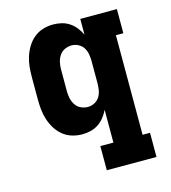

<svg xmlns="http://www.w3.org/2000/svg" viewBox="-110 -627 821 922"><g transform="rotate(-15 300.0 -166.5)"><path d="M307 205V85H372V-78Q363 -59 349.5 -42Q336 -25 318.5 -13.5Q301 -2 280.5 3Q260 8 238 8Q213 8 188 0.5Q163 -7 143 -23.5Q123 -40 109.5 -62Q96 -84 88 -108.5Q80 -133 77.5 -158.5Q75 -184 75 -210V-320Q75 -346 77.5 -371.5Q80 -397 88 -421.5Q96 -446 109.5 -468Q123 -490 143 -506.5Q163 -523 188 -530.5Q213 -538 238 -538Q260 -538 280.5 -533Q301 -528 318.5 -516.5Q336 -505 349.5 -488Q363 -471 372 -452V-530H554V-410H517V85H554V205ZM299 -112Q316 -112 332 -120.5Q348 -129 357 -143.5Q366 -158 369 -175.5Q372 -193 372 -210V-320Q372 -337 369 -354.5Q366 -372 357 -386.5Q348 -401 332 -409.5Q316 -418 299 -418Q281 -418 264.5 -410.5Q248 -403 238 -388Q228 -373 224 -355.5Q220 -338 220 -320V-210Q220 -192 224 -174.5Q228 -157 238 -142Q248 -127 264.5 -119.5Q281 -112 299 -112Z"/></g></svg>

Font: Iosevka Slab Heavy Extended
Style: Regular
Weight: 900
Width: 7
Monospace: yes
Designer: Belleve Invis
Foundry: Belleve Invis
Version: Version 11.1.0; ttfautohint (v1.8.3)